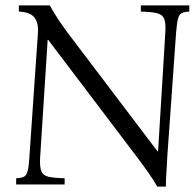

<svg xmlns="http://www.w3.org/2000/svg" viewBox="-20 -685 723 713"><path d="M564 8Q551 -15 532.5 -41.5Q514 -68 487 -104L159 -537H157L129 -100Q127 -65 133.5 -49Q140 -33 160.5 -28.5Q181 -24 220 -23V0H40V-23Q59 -24 68.5 -28.5Q78 -33 82.5 -49Q87 -65 89 -100L121 -565Q123 -602 107 -621Q91 -640 50 -642V-665H165Q179 -639 196 -613.5Q213 -588 230 -565L565 -123H567L594 -565Q596 -600 589.5 -615.5Q583 -631 563 -636Q543 -641 503 -642V-665H683V-642Q664 -641 654.5 -636Q645 -631 641 -615.5Q637 -600 634 -565L601 -100Q600 -72 598 -46.5Q596 -21 596 8Z"/></svg>

Font: Bona Nova SC
Style: Italic
Weight: 400
Italic angle: -4°
Designer: Mateusz Machalski
Foundry: Capitalics
Version: Version 4.001; ttfautohint (v1.8.4.7-5d5b)